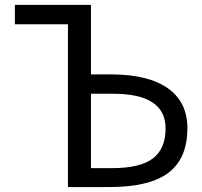

<svg xmlns="http://www.w3.org/2000/svg" viewBox="-20 -752 815 774"><path d="M346.7 -374V-74.2H431.6Q544.9 -74.2 596.2 -113.3Q647.5 -152.3 647.5 -234.4Q647.5 -375 433.6 -374ZM253.9 -654.3H40V-732.4H346.7V-452.1H426.8Q577.1 -452.1 656.2 -396.5Q735.4 -340.8 735.4 -235.4Q735.4 -113.3 659.2 -55.7Q583 2 421.9 2H253.9Z"/></svg>

Font: irohakakuC Regular
Style: Regular
Weight: 400
Designer: [Source Han Sans]
Ryoko NISHIZUKA Ë•øÂ°öÊ∂ºÂ≠ê (kana & ideographs); Paul D. Hunt (Latin, Greek & Cyrillic); Wenlong ZHAN
Version: Version 1.001.20160904